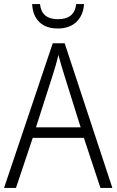

<svg xmlns="http://www.w3.org/2000/svg" viewBox="-20 -930 577 950"><path d="M477 0 395 -248H142L59 0H0L241 -716H300L536 0ZM297 -562Q291 -581 283 -608Q275 -635 269 -658Q263 -633 256 -608Q249 -583 242 -562L158 -300H379ZM396 -910Q392 -854 358 -821.5Q324 -789 266 -789Q208 -789 175 -820.5Q142 -852 139 -910H178Q185 -835 267 -835Q349 -835 357 -910Z"/></svg>

Font: Noto Sans Myanmar UI SemiCondensed Light
Style: Regular
Weight: 300
Width: 4
Designer: Monotype Design Team
Foundry: Monotype Imaging Inc.
Version: Version 2.103; ttfautohint (v1.8.4.7-5d5b)